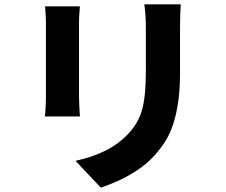

<svg xmlns="http://www.w3.org/2000/svg" viewBox="-20 -801 1040 882"><path d="M810 -781Q809 -760 808 -734Q807 -708 807 -677Q807 -650 807 -611Q807 -572 807 -533.5Q807 -495 807 -469Q807 -391 798.5 -332.5Q790 -274 775 -229Q760 -184 737.5 -149Q715 -114 687 -84Q654 -48 611 -19.5Q568 9 524 29Q480 49 443 61L327 -62Q404 -79 463.5 -108.5Q523 -138 569 -186Q594 -213 610 -241.5Q626 -270 634.5 -304Q643 -338 646.5 -380.5Q650 -423 650 -479Q650 -506 650 -543.5Q650 -581 650 -617.5Q650 -654 650 -677Q650 -708 648 -734Q646 -760 643 -781ZM347 -772Q346 -754 344.5 -737Q343 -720 343 -695Q343 -683 343 -657.5Q343 -632 343 -599Q343 -566 343 -530Q343 -494 343 -459.5Q343 -425 343 -398Q343 -371 343 -356Q343 -337 344.5 -311Q346 -285 347 -266H186Q188 -280 189.5 -307Q191 -334 191 -357Q191 -372 191 -399Q191 -426 191 -460.5Q191 -495 191 -530.5Q191 -566 191 -599Q191 -632 191 -657.5Q191 -683 191 -695Q191 -708 190 -731Q189 -754 187 -772Z"/></svg>

Font: Noto Sans SC ExtraBold
Style: Regular
Weight: 800
Designer: Ryoko NISHIZUKA 西塚涼子 (kana, bopomofo & ideographs); Paul D. Hunt (Latin, Greek & Cyrillic); Sandoll Communications 산돌커뮤니
Foundry: Adobe
Version: Version 2.004-H2;hotconv 1.0.118;makeotfexe 2.5.65603